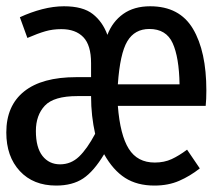

<svg xmlns="http://www.w3.org/2000/svg" viewBox="-26 -571 668 603"><path d="M445.6 -551.3Q537.9 -551.3 580 -480.5Q622.1 -409.7 622.1 -286.7Q622.1 -258.5 620 -238.5H344.1Q351.3 -146.7 378.5 -103.6Q405.6 -60.5 460 -60.5Q489.7 -60.5 513.1 -71.3Q536.4 -82.1 561.5 -101L601.5 -42.1Q570.8 -17.9 536.7 -3.1Q502.6 11.8 459 11.8Q404.6 11.8 366.9 -12.3Q329.2 -36.4 301 -86.7Q268.7 -32.8 235.1 -10.5Q201.5 11.8 150.3 11.8Q78.5 11.8 36.2 -33.8Q-6.2 -79.5 -6.2 -154.9Q-6.2 -239 49.7 -283.8Q105.6 -328.7 213.8 -328.7H260V-372.8Q260 -429.2 235.6 -454.4Q211.3 -479.5 166.7 -479.5Q139.5 -479.5 116.4 -472.8Q93.3 -466.2 60 -451.8L36.4 -516.9Q70.8 -532.8 106.4 -542.1Q142.1 -551.3 174.9 -551.3Q234.4 -551.3 265.4 -526.9Q296.4 -502.6 311.3 -461.5Q327.2 -503.1 361 -527.2Q394.9 -551.3 445.6 -551.3ZM443.1 -480Q396.9 -480 373.8 -441.3Q350.8 -402.6 344.1 -306.2H537.9Q536.4 -391.3 516.2 -435.6Q495.9 -480 443.1 -480ZM260 -269.2H216.9Q143.1 -269.2 114.9 -239.2Q86.7 -209.2 86.7 -159.5Q86.7 -107.7 107.4 -81.3Q128.2 -54.9 162.6 -54.9Q196.9 -54.9 222.3 -79.2Q247.7 -103.6 272.8 -150.8Q266.7 -177.9 263.3 -207.7Q260 -237.4 260 -269.2Z"/></svg>

Font: FiraCode Nerd Font
Style: Regular
Weight: 400
Designer: Carrois Corporate, Edenspiekermann AG, Nikita Prokopov
Foundry: Carrois Corporate, Edenspiekermann AG, Nikita Prokopov
Version: Version 6.002;Nerd Fonts 3.4.0